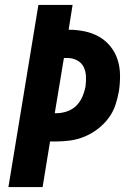

<svg xmlns="http://www.w3.org/2000/svg" viewBox="-20 -755 540 775"><path d="M14 0 135 -735H273L257 -635Q290 -635 321.5 -628.5Q353 -622 379.5 -607Q406 -592 425.5 -568Q445 -544 454.5 -514.5Q464 -485 464.5 -452.5Q465 -420 460 -387Q455 -358 445.5 -330Q436 -302 417.5 -277.5Q399 -253 374 -234Q349 -215 321 -203.5Q293 -192 264.5 -188Q236 -184 207 -184H182L152 0ZM201 -298H207Q228 -298 249.5 -305Q271 -312 287 -327.5Q303 -343 312 -363.5Q321 -384 325 -405Q328 -426 327 -447Q326 -468 317.5 -485Q309 -502 291 -511.5Q273 -521 252 -521H238Z"/></svg>

Font: Iosevka Term Curly Hv Obl
Style: Regular
Weight: 900
Italic angle: -9°
Designer: Belleve Invis
Foundry: Belleve Invis
Version: Version 32.3.0